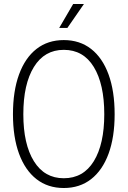

<svg xmlns="http://www.w3.org/2000/svg" viewBox="-20 -927 640 963"><path d="M300 16Q220 16 163 -28.5Q106 -73 75.5 -156Q45 -239 45 -354Q45 -470 75.5 -553.5Q106 -637 163 -681.5Q220 -726 300 -726Q380 -726 437 -681.5Q494 -637 524.5 -553.5Q555 -470 555 -354Q555 -239 524.5 -156Q494 -73 437 -28.5Q380 16 300 16ZM300 -33Q398 -33 450.5 -118.5Q503 -204 503 -354Q503 -505 450.5 -591Q398 -677 300 -677Q203 -677 150 -591Q97 -505 97 -354Q97 -204 150 -118.5Q203 -33 300 -33ZM277 -787 347 -907H401L318 -787Z"/></svg>

Font: Geist Mono ExtraLight
Style: Regular
Weight: 200
Monospace: yes
Designer: Basement.studio, Andrés Briganti, Mateo Zaragoza
Foundry: Basement.studio, Vercel, Andrés Briganti, Guido Ferreyra, Mateo Zaragoza
Version: Version 1.500; ttfautohint (v1.8.4.7-5d5b)